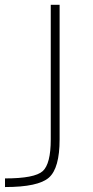

<svg xmlns="http://www.w3.org/2000/svg" viewBox="-39 -544 380 783"><path d="M204.1 -524.4V24.4Q204.1 141.6 160.6 180.2Q117.2 218.8 -18.6 218.8V183.6Q102.5 183.6 135.3 153.8Q168 124 168 24.4V-524.4Z"/></svg>

Font: Gen Shin Gothic ExtraLight
Style: Regular
Weight: 100
Designer: [Source Han Sans]
Ryoko NISHIZUKA  (kana & ideographs); Paul D. Hunt (Latin, Greek & Cyrillic); Wenlong ZHANG  (bopomofo
Version: Version 1.002.20150607